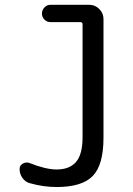

<svg xmlns="http://www.w3.org/2000/svg" viewBox="-20 -750 540 780"><path d="M100.6 -5.9Q83 -10.7 71.3 -26.9Q59.6 -43 59.6 -63.5Q59.6 -78.1 72.8 -85.4Q85.9 -92.8 99.6 -87.9Q166 -61.5 210 -61.5Q262.7 -61.5 289.1 -92.3Q315.4 -123 315.4 -192.4V-651.4Q315.4 -660.2 305.7 -660.2H184.6Q170.9 -660.2 160.6 -670.4Q150.4 -680.7 150.4 -694.8Q150.4 -709 160.6 -719.7Q170.9 -730.5 184.6 -730.5H342.8Q366.2 -730.5 383.3 -713.4Q400.4 -696.3 400.4 -672.9V-190.4Q400.4 -80.1 356.9 -35.2Q313.5 9.8 210 9.8Q156.2 9.8 100.6 -5.9Z"/></svg>

Font: Rounded Mgen+ 2m regular
Style: Regular
Weight: 400
Designer: [Source Han Sans]
Ryoko NISHIZUKA  (kana & ideographs); Paul D. Hunt (Latin, Greek & Cyrillic); Wenlong ZHANG  (bopomofo
Version: Version 1.059.20150602